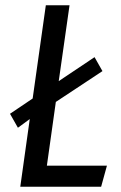

<svg xmlns="http://www.w3.org/2000/svg" viewBox="-20 -709 458 729"><path d="M158 -80H386L364 0H57L93 -257L48 -224L18 -277L104 -335L154 -689H244L203 -401L339 -492L369 -439L192 -322Z"/></svg>

Font: Fira Sans Extra Condensed
Style: Italic
Weight: 400
Width: 3
Italic angle: -8°
Designer: Carrois Corporate & Edenspiekermann AG
Foundry: Carrois Corporate GbR & Edenspiekermann AG
Version: Version 4.203